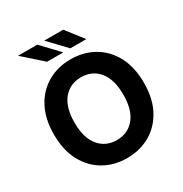

<svg xmlns="http://www.w3.org/2000/svg" viewBox="-210 -1089 1201 1259"><g transform="rotate(-30 391.0 -459.5)"><path d="M731.5 -363.6Q731.5 -244.7 686.6 -161.2Q641.7 -77.8 564.6 -33.9Q487.6 9.9 391 9.9Q294 9.9 217 -34.1Q139.9 -78.1 95.2 -161.8Q50.4 -245.4 50.4 -363.6Q50.4 -482.6 95.2 -566.1Q139.9 -649.5 217 -693.4Q294 -737.2 391 -737.2Q487.6 -737.2 564.6 -693.4Q641.7 -649.5 686.6 -566.1Q731.5 -482.6 731.5 -363.6ZM575.6 -363.6Q575.6 -479.4 525.2 -540.3Q474.8 -601.2 391 -601.2Q307.2 -601.2 256.7 -540.3Q206.3 -479.4 206.3 -363.6Q206.3 -248.2 256.7 -187.1Q307.2 -126.1 391 -126.1Q474.8 -126.1 525.2 -187.1Q575.6 -248.2 575.6 -363.6ZM373.2 -800.1H250.4L104.8 -929.3H250.7ZM546.9 -800.1H426.1L303.6 -929.3H447.1Z"/></g></svg>

Font: Inter UI
Style: Bold
Weight: 700
Designer: Rasmus Andersson
Foundry: rsms
Version: 3.2;8d6f07862